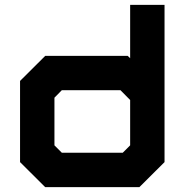

<svg xmlns="http://www.w3.org/2000/svg" viewBox="-20 -770 767 790"><path d="M553.5 0H166L62.5 -103V-437L166 -540H505.5L515.5 -530.5V-750H657V-103ZM485 -141.5 515.5 -172V-358.5L475.5 -399H234.5L204 -368V-172L234.5 -141.5Z"/></svg>

Font: Tourney Expanded Black
Style: Regular
Weight: 900
Width: 7
Designer: Tyler Finck
Foundry: Etcetera Type Co
Version: Version 1.010; ttfautohint (v1.8.3)